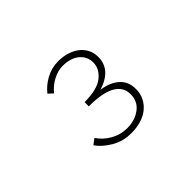

<svg xmlns="http://www.w3.org/2000/svg" viewBox="-87 -992 774 774"><g transform="rotate(-45 300.0 -605.0)"><path d="M296 -398Q248 -398 210 -420.5Q172 -443 152 -472L176 -490Q195 -461 227.5 -442.5Q260 -424 298 -424Q341 -424 372.5 -447Q404 -470 404 -512Q404 -553 366 -574.5Q328 -596 250 -596V-620Q323 -620 355.5 -646.5Q388 -673 388 -708Q388 -743 361.5 -764.5Q335 -786 290 -786Q264 -786 236 -771.5Q208 -757 188 -732L168 -750Q188 -776 220.5 -794Q253 -812 292 -812Q318 -812 341 -805Q364 -798 381 -785Q398 -772 408 -753Q418 -734 418 -710Q418 -637 330 -610Q377 -604 405.5 -579Q434 -554 434 -512Q434 -485 423.5 -464Q413 -443 394.5 -428Q376 -413 350.5 -405.5Q325 -398 296 -398Z"/></g></svg>

Font: Source Code Pro ExtraLight
Style: Regular
Weight: 200
Monospace: yes
Designer: Paul D. Hunt, Teo Tuominen
Foundry: Adobe Systems Incorporated
Version: Version 2.030;PS 1.000;hotconv 16.6.51;makeotf.lib2.5.65220